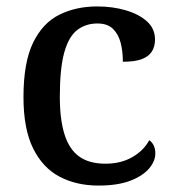

<svg xmlns="http://www.w3.org/2000/svg" viewBox="-20 -567 542 597"><path d="M286 10Q218 10 165.5 -17.5Q113 -45 83 -105.5Q53 -166 53 -265Q53 -373 83 -434.5Q113 -496 165 -521.5Q217 -547 282 -547Q330 -547 371 -535Q412 -523 437 -500.5Q462 -478 462 -444Q462 -422 452 -406.5Q442 -391 420.5 -383Q399 -375 362 -375Q362 -408 355 -434.5Q348 -461 331 -477.5Q314 -494 283 -494Q247 -494 220.5 -474Q194 -454 180 -404.5Q166 -355 166 -266Q166 -196 180.5 -149.5Q195 -103 226 -80.5Q257 -58 308 -58Q356 -58 391.5 -78.5Q427 -99 444 -131Q453 -125 458 -114.5Q463 -104 463 -90Q463 -66 443.5 -43Q424 -20 385 -5Q346 10 286 10Z"/></svg>

Font: Noto Serif Gujarati Medium
Style: Regular
Weight: 500
Version: Version 2.102